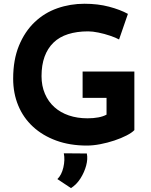

<svg xmlns="http://www.w3.org/2000/svg" viewBox="-20 -764 802 1018"><path d="M692.4 -74.2Q679.7 -60.5 651.4 -45.9Q623 -31.2 586.4 -19Q549.8 -6.8 511.7 0.5Q473.6 7.8 440.4 7.8Q350.6 7.8 278.3 -18.6Q206.1 -44.9 154.8 -92.3Q103.5 -139.6 76.7 -204.6Q49.8 -269.5 49.8 -346.7Q49.8 -447.3 80.6 -522Q111.3 -596.7 163.6 -646.5Q215.8 -696.3 284.2 -720.2Q352.5 -744.1 427.7 -744.1Q499 -744.1 558.1 -728.5Q617.2 -712.9 658.2 -690.4L611.3 -554.7Q593.8 -564.5 563.5 -574.7Q533.2 -585 502 -591.3Q470.7 -597.7 447.3 -597.7Q387.7 -597.7 341.3 -583Q294.9 -568.4 263.7 -538.1Q232.4 -507.8 216.3 -463.4Q200.2 -418.9 200.2 -360.4Q200.2 -308.6 218.3 -266.6Q236.3 -224.6 268.6 -195.8Q300.8 -167 345.2 -151.9Q389.6 -136.7 444.3 -136.7Q475.6 -136.7 501.5 -141.6Q527.3 -146.5 544.9 -156.2V-245.1H418V-384.8H692.4ZM356.4 233.4 284.2 185.5Q306.6 164.1 315.9 124Q325.2 84 318.4 48.8L440.4 49.8Q446.3 78.1 437 113.3Q427.7 148.4 407.2 181.2Q386.7 213.9 356.4 233.4Z"/></svg>

Font: Josefin Sans CFJ
Style: Bold
Weight: 700
Designer: Santiago Orozco
Foundry: Typemade
Version: Version 2.001